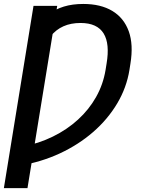

<svg xmlns="http://www.w3.org/2000/svg" viewBox="-34 -757 724 981"><path d="M258.3 -727.1 106.4 204.1H-14.2L137.2 -727.1ZM65.4 89.4 80.6 -7.8Q164.1 -23.9 236.3 -59.3Q308.6 -94.7 364.7 -146Q420.9 -197.3 457 -261.5Q493.2 -325.7 505.4 -399.9L510.7 -433.1Q519 -482.4 515.4 -521Q511.7 -559.6 495.6 -585.9Q479.5 -612.3 450 -626Q420.4 -639.6 377.4 -639.6Q328.1 -639.6 290.3 -622.8Q252.4 -606 225.6 -572.8Q198.7 -539.6 181.2 -490.2L213.4 -683.6Q248.5 -710 292.2 -723.4Q335.9 -736.8 391.6 -736.8Q480.5 -736.8 539.8 -701.2Q599.1 -665.5 623.8 -597.4Q648.4 -529.3 632.3 -431.2L627.4 -399.9Q612.8 -309.1 564.7 -228.3Q516.6 -147.5 441.9 -82.5Q367.2 -17.6 271.5 26.9Q175.8 71.3 65.4 89.4Z"/></svg>

Font: Inter Medium
Style: Italic
Weight: 500
Italic angle: -9.3988°
Designer: Rasmus Andersson
Foundry: rsms
Version: Version 4.001;git-66647c0bb